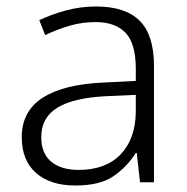

<svg xmlns="http://www.w3.org/2000/svg" viewBox="-20 -561 576 591"><path d="M276 -541Q366 -541 410 -497Q454 -453 454 -358V0H411L401 -90H398Q369 -45 327.5 -17.5Q286 10 212 10Q135 10 91 -28.5Q47 -67 47 -139Q47 -219 112 -260.5Q177 -302 301 -307L398 -312V-349Q398 -427 366.5 -460Q335 -493 274 -493Q233 -493 195 -482Q157 -471 119 -453L101 -499Q139 -517 183.5 -529Q228 -541 276 -541ZM308 -265Q206 -260 156.5 -229.5Q107 -199 107 -139Q107 -89 137.5 -63.5Q168 -38 222 -38Q305 -38 351 -85.5Q397 -133 398 -217V-269Z"/></svg>

Font: Noto Sans Gurmukhi UI Light
Style: Regular
Weight: 300
Designer: Jelle Bosma - Monotype Design Team
Foundry: Monotype Imaging Inc.
Version: Version 2.004; ttfautohint (v1.8.4.7-5d5b)